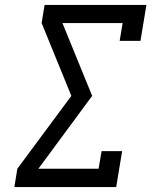

<svg xmlns="http://www.w3.org/2000/svg" viewBox="-20 -755 640 775"><path d="M38 0 50 -74 268 -368 148 -662 160 -735H571L547 -590H463L475 -662H232L352 -368L135 -74H378L390 -145H473L449 0Z"/></svg>

Font: Iosevka Etoile Oblique
Style: Regular
Weight: 400
Italic angle: -9°
Designer: Belleve Invis
Foundry: Belleve Invis
Version: Version 15.5.2; ttfautohint (v1.8.4)